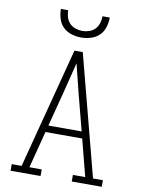

<svg xmlns="http://www.w3.org/2000/svg" viewBox="-102 -1023 803 1091"><g transform="rotate(10 300.0 -477.5)"><path d="M37 0V-38H94L276 -735H324L506 -38H563V0H390V-38H461L406 -251H194L139 -38H210V0ZM396 -290 344 -490Q333 -534 322 -578Q311 -622 300 -666Q289 -622 278 -578Q267 -534 256 -490L204 -290ZM300 -815Q272 -815 244 -823.5Q216 -832 196 -851.5Q176 -871 167.5 -899Q159 -927 159 -955H201Q201 -935 207 -915Q213 -895 227 -880.5Q241 -866 260.5 -859.5Q280 -853 300 -853Q320 -853 339.5 -859.5Q359 -866 373 -880.5Q387 -895 393 -915Q399 -935 399 -955H441Q441 -927 432.5 -899Q424 -871 404 -851.5Q384 -832 356 -823.5Q328 -815 300 -815Z"/></g></svg>

Font: Iosevka Slab XLtEx
Style: Regular
Weight: 200
Width: 7
Monospace: yes
Designer: Belleve Invis
Foundry: Belleve Invis
Version: Version 11.1.0; ttfautohint (v1.8.3)